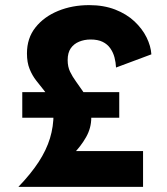

<svg xmlns="http://www.w3.org/2000/svg" viewBox="-20 -730 651 750"><path d="M67 -370V-270H445.8V-370ZM433.3 -466.2 571.3 -517.7Q569.3 -549.8 552.6 -583.8Q535.8 -617.7 505.2 -646.5Q474.5 -675.3 429.8 -692.7Q385 -710 328.5 -710Q262 -710 206.9 -687.3Q151.8 -664.7 118.6 -622.9Q85.3 -581.2 85.3 -521.2Q85.3 -486 95.6 -460.7Q105.8 -435.3 121.4 -415.4Q137 -395.5 152.3 -376.4Q167.7 -357.3 178.4 -335.9Q189.2 -314.5 189.2 -286.5Q189.2 -235.5 175.2 -189.8Q161.3 -144 131.1 -97.5Q100.8 -51 51.8 0H538.8V-140H192.5L139.8 -50Q167.8 -58 201.5 -77.8Q235.2 -97.5 265.5 -127.9Q295.8 -158.3 316.2 -194.2Q336.5 -230 336.5 -270Q336.5 -304 327 -328.7Q317.5 -353.3 303.8 -373.3Q290.2 -393.2 276.8 -411.7Q263.3 -430.2 253.8 -449.7Q244.3 -469.3 244.3 -495.3Q244.3 -524 256.4 -541.4Q268.5 -558.8 289.1 -567.2Q309.7 -575.7 333.8 -575.7Q362.2 -575.7 380.8 -566.6Q399.5 -557.5 410.9 -541.2Q422.3 -524.8 427.3 -505.5Q432.3 -486.2 433.3 -466.2Z"/></svg>

Font: Jost* Book
Style: Regular
Weight: 400
Version: Version 3.000